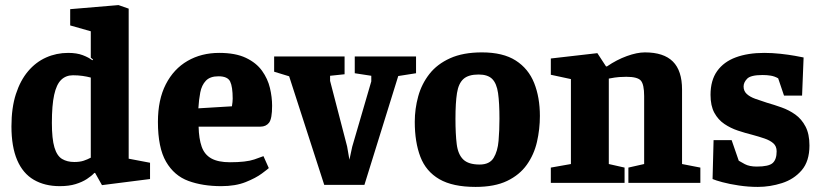

<svg xmlns="http://www.w3.org/2000/svg" viewBox="-20 -719 3233 755"><path d="M215 13Q156 13 113 -12Q70 -37 47.5 -89.5Q25 -142 25 -222Q25 -295 42.5 -349Q60 -403 90.5 -439Q121 -475 161.5 -493Q202 -511 248 -511Q282 -511 305.5 -502Q329 -493 343 -482L346 -485L337 -492V-596L256 -619V-683L446 -699L486 -685V-95L570 -79V-15L381 9L354 -39H351Q340 -27 321.5 -15Q303 -3 277 5Q251 13 215 13ZM272 -82Q294 -82 309 -87Q324 -92 337 -99V-414Q322 -418 304.5 -420.5Q287 -423 267 -423Q239 -423 220.5 -405Q202 -387 193 -346Q184 -305 184 -236Q184 -173 194 -139.5Q204 -106 224 -94Q244 -82 272 -82Z M850 13Q777 13 721 -7.5Q665 -28 633 -83Q601 -138 601 -240Q601 -327 632 -387.5Q663 -448 717.5 -479.5Q772 -511 842 -511Q906 -511 947 -491.5Q988 -472 1010.5 -440.5Q1033 -409 1041.5 -373Q1050 -337 1050 -303Q1050 -252 1038 -236.5Q1026 -221 1004 -221H761Q762 -174 773 -142.5Q784 -111 811 -96Q838 -81 884 -81Q948 -81 980 -92Q1012 -103 1016 -105L1037 -58Q1033 -54 1009.5 -36.5Q986 -19 946 -3Q906 13 850 13ZM760 -293 892 -301Q895 -319 895 -331Q895 -378 885 -398.5Q875 -419 839 -419Q806 -419 789.5 -401.5Q773 -384 767.5 -355.5Q762 -327 760 -293Z M1255 8 1117 -419 1058 -437V-497H1335V-427L1278 -421V-401L1345 -143L1354 -91L1365 -142L1440 -399V-421L1375 -431V-497H1616V-431L1546 -420L1413 8Z M1850 16Q1760 16 1707.5 -14.5Q1655 -45 1633 -102.5Q1611 -160 1611 -240Q1611 -291 1624.5 -340Q1638 -389 1668.5 -428Q1699 -467 1750 -490Q1801 -513 1875 -513Q1958 -513 2008 -481Q2058 -449 2080.5 -392.5Q2103 -336 2103 -263Q2103 -211 2091.5 -161Q2080 -111 2051.5 -71Q2023 -31 1974 -7.5Q1925 16 1850 16ZM1866 -72Q1905 -72 1921 -98Q1937 -124 1940.5 -165.5Q1944 -207 1944 -252Q1944 -315 1938.5 -353Q1933 -391 1915.5 -408.5Q1898 -426 1862 -426Q1822 -426 1802.5 -408.5Q1783 -391 1777 -353Q1771 -315 1771 -252Q1771 -192 1776 -152Q1781 -112 1801.5 -92Q1822 -72 1866 -72Z M2146 0V-60L2225 -74V-408L2146 -425V-489L2329 -510L2363 -458H2367Q2405 -484 2445 -498.5Q2485 -513 2516 -513Q2590 -513 2626 -477Q2662 -441 2662 -367V-74L2734 -60V0H2451V-60L2513 -74V-341Q2513 -387 2500 -402Q2487 -417 2443 -417Q2430 -417 2415 -416Q2400 -415 2374 -410V-74L2436 -60V0Z M2960 16Q2923 16 2886 10.5Q2849 5 2821 -2.5Q2793 -10 2782 -15L2786 -168H2857L2885 -87Q2891 -83 2909 -73.5Q2927 -64 2956 -64Q3003 -64 3018.5 -78Q3034 -92 3034 -124Q3034 -144 3021 -155.5Q3008 -167 2986 -174.5Q2964 -182 2938 -189Q2910 -196 2881.5 -205.5Q2853 -215 2828.5 -231.5Q2804 -248 2789 -275.5Q2774 -303 2774 -346Q2774 -403 2800 -439.5Q2826 -476 2873.5 -493.5Q2921 -511 2985 -511Q3017 -511 3049 -507.5Q3081 -504 3106 -499.5Q3131 -495 3140 -493L3134 -343H3063L3040 -411Q3026 -419 3011 -421.5Q2996 -424 2979 -424Q2932 -424 2918 -409.5Q2904 -395 2904 -379Q2904 -361 2916.5 -349.5Q2929 -338 2950 -330.5Q2971 -323 2996 -315Q3024 -307 3053.5 -296.5Q3083 -286 3107.5 -268.5Q3132 -251 3147.5 -221.5Q3163 -192 3163 -147Q3163 -85 3132.5 -49.5Q3102 -14 3055 1Q3008 16 2960 16Z"/></svg>

Font: Faustina Light ExtraBold
Style: Regular
Weight: 800
Version: Version 1.200